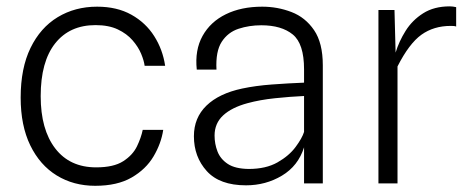

<svg xmlns="http://www.w3.org/2000/svg" viewBox="-20 -577 1472 604"><path d="M279.5 7.5Q211.5 7.5 158.5 -25Q105.5 -57.5 75.2 -119.8Q45 -182 45 -270Q45 -362.5 76 -426.2Q107 -490 161.5 -523Q216 -556 285.5 -556Q348 -556 393.2 -530.8Q438.5 -505.5 465.2 -463.2Q492 -421 499.5 -370H435Q433 -386 424 -407.8Q415 -429.5 397 -450.2Q379 -471 350.5 -484.5Q322 -498 280.5 -498Q199 -498 153.5 -440.5Q108 -383 108 -274.5Q108 -169.5 153.8 -110Q199.5 -50.5 282.5 -50.5Q337.5 -50.5 367.5 -69.8Q397.5 -89 410.8 -116.5Q424 -144 429 -168.5H493.5Q487 -125.5 463 -85Q439 -44.5 394 -18.5Q349 7.5 279.5 7.5Z M754 6Q671 6 630.5 -38.8Q590 -83.5 590 -148.5Q590 -206.5 629.5 -244.8Q669 -283 742 -298.5Q784.5 -307.5 835.2 -311.2Q886 -315 936.5 -317V-359Q936.5 -439.5 901 -468.5Q865.5 -497.5 802 -497.5Q764 -497.5 730.5 -486.5Q697 -475.5 677.5 -445.5Q658 -415.5 661 -358H599Q592.5 -419.5 617.2 -464Q642 -508.5 690.5 -532.2Q739 -556 805 -556Q853 -556 896.8 -539.2Q940.5 -522.5 968 -482.2Q995.5 -442 995.5 -371.5V0H936.5V-113.5Q918 -55 867 -24.5Q816 6 754 6ZM762.5 -45.5Q816.5 -45.5 853 -66.2Q889.5 -87 910 -114.8Q930.5 -142.5 936.5 -162V-275Q893 -273 845.2 -268Q797.5 -263 759 -252.5Q709 -239 682 -214Q655 -189 655 -150.5Q655 -124.5 664.2 -100.5Q673.5 -76.5 696.8 -61.2Q720 -46 762.5 -45.5Z M1170.5 0V-545.5H1221L1224.5 -411.5Q1235 -446.5 1256 -480Q1277 -513.5 1311.2 -535.2Q1345.5 -557 1395 -557Q1404 -557 1415 -554.5V-493.5Q1411.5 -495 1407 -495.2Q1402.5 -495.5 1398 -495.5Q1344.5 -495.5 1305.8 -467.8Q1267 -440 1230.5 -368V0Z"/></svg>

Font: Spline Sans Light
Style: Regular
Weight: 300
Designer: Eben Sorkin, Mirko Velimirovic
Foundry: Sorkin Type
Version: Version 1.000; ttfautohint (v1.8.3)